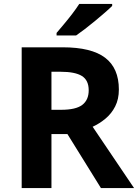

<svg xmlns="http://www.w3.org/2000/svg" viewBox="-20 -954 700 974"><path d="M298 -714Q444 -714 513.5 -661Q583 -608 583 -500Q583 -451 564.5 -414.5Q546 -378 515.5 -352.5Q485 -327 450 -311L660 0H492L322 -274H241V0H90V-714ZM287 -590H241V-397H290Q365 -397 397.5 -422Q430 -447 430 -496Q430 -547 395.5 -568.5Q361 -590 287 -590ZM549 -924Q535 -910 512 -890Q489 -870 462.5 -848Q436 -826 410.5 -806.5Q385 -787 366 -774H267V-787Q283 -806 304.5 -831.5Q326 -857 347 -884.5Q368 -912 382 -934H549Z"/></svg>

Font: Noto Sans Nag Mundari
Style: Bold
Weight: 700
Version: Version 1.000